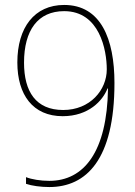

<svg xmlns="http://www.w3.org/2000/svg" viewBox="-20 -744 545 775"><path d="M442 -409C442 -587 387 -724 239 -724C119 -724 50 -633 50 -492C50 -361 113 -275 233 -275C338 -275 395 -338 414 -387H416C412 -131 319 -14 179 -14C144 -14 107 -20 85 -29V-2C108 6 145 11 179 11C328 11 442 -99 442 -409ZM239 -699C382 -699 411 -542 411 -464C411 -381 344 -300 235 -300C125 -300 77 -374 77 -491C77 -622 133 -699 239 -699Z"/></svg>

Font: Noto Sans Thai Looped SemiCondensed Thin
Style: Regular
Weight: 100
Width: 4
Designer: Sasikarn Vongin, Ben Mitchell
Foundry: The Fontpad Ltd
Version: Version 1.001